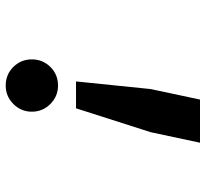

<svg xmlns="http://www.w3.org/2000/svg" viewBox="-44 -506 720 672"><g transform="rotate(-90 316.0 -170.0)"><path d="M152.5 170 189.3 -2.6 272.9 -263.9H367L340.3 -2.6L303.5 170ZM352.6 -326.9Q314.9 -326.9 288 -353.8Q261.1 -380.7 261.1 -418.4Q261.1 -456.4 288 -483.2Q314.9 -510 352.6 -510Q391.4 -510 417.8 -483.2Q444.2 -456.4 444.2 -418.4Q444.2 -380.7 417.8 -353.8Q391.4 -326.9 352.6 -326.9Z"/></g></svg>

Font: Atkinson Hyperlegible Mono ExtraLight
Style: Italic
Weight: 200
Italic angle: -12°
Monospace: yes
Designer: Elliott Scott, Megan Eiswerth, Linus Boman, Theodore Petrosky, Letters from Sweden
Foundry: Applied Design Works, Letters from Sweden
Version: Version 2.001